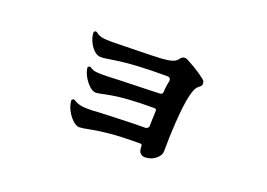

<svg xmlns="http://www.w3.org/2000/svg" viewBox="-74 -678 1149 826"><g transform="rotate(20 500.0 -264.5)"><path d="M635 -34Q624 -34 615 -42Q606 -50 606 -73Q606 -83 598 -83Q504 -83 450 -77Q396 -71 368.5 -65Q341 -59 327 -59Q312 -59 295.5 -74.5Q279 -90 267.5 -112.5Q256 -135 255 -157Q257 -162 261.5 -163Q266 -164 269 -162Q286 -151 305 -148Q324 -145 357 -146Q378 -148 410 -149Q442 -150 477 -151.5Q512 -153 543.5 -153.5Q575 -154 595 -154Q601 -154 605.5 -158.5Q610 -163 610 -168Q610 -180 610.5 -197Q611 -214 612 -237Q612 -247 603 -247Q531 -247 484.5 -243.5Q438 -240 410 -235Q382 -230 366.5 -226.5Q351 -223 342 -223Q328 -223 312 -238Q296 -253 284.5 -274Q273 -295 272 -314Q274 -318 278.5 -319Q283 -320 286 -318Q297 -309 315.5 -307Q334 -305 366 -306Q380 -307 411 -308Q442 -309 479 -310Q516 -311 550 -312Q584 -313 605 -314Q615 -315 616 -325Q617 -346 619 -356.5Q621 -367 623 -379V-381Q623 -395 608 -395Q528 -395 475.5 -392Q423 -389 390.5 -384.5Q358 -380 340 -377Q322 -374 311 -374Q293 -374 277.5 -389.5Q262 -405 253 -426.5Q244 -448 245 -465Q250 -474 259 -469Q270 -459 286 -455.5Q302 -452 334 -452Q354 -452 385.5 -453Q417 -454 452 -454.5Q487 -455 517 -456Q547 -457 564 -458Q590 -460 607 -465.5Q624 -471 633 -485Q640 -495 652 -495Q658 -495 664 -492Q678 -485 705 -469Q732 -453 753 -436Q763 -428 763 -417Q763 -407 754 -401Q741 -391 735.5 -379Q730 -367 726 -349Q720 -326 716 -292Q712 -258 709.5 -220Q707 -182 706 -147Q705 -112 705 -87Q705 -67 684 -50.5Q663 -34 635 -34Z"/></g></svg>

Font: Zen Antique
Style: Regular
Weight: 400
Designer: Yoshimichi Ohira
Foundry: Positype
Version: Version 1.001